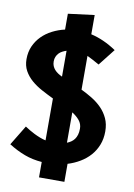

<svg xmlns="http://www.w3.org/2000/svg" viewBox="-102 -924 754 1081"><g transform="rotate(10 275.0 -383.0)"><path d="M199.5 7Q146.5 3 100.8 -14Q55 -31 8 -60.5L77 -174Q88 -166.5 102.2 -158Q116.5 -149.5 132.5 -141.5Q148.5 -133.5 165.8 -126.8Q183 -120 199.5 -116.5V-356Q165 -372.5 131.8 -390.5Q98.5 -408.5 72.5 -431Q46.5 -453.5 30.5 -482.2Q14.5 -511 14.5 -548.5Q14.5 -589.5 29.2 -622.8Q44 -656 69.2 -681.5Q94.5 -707 128.2 -724.2Q162 -741.5 199.5 -750V-840.5L349.5 -859.5V-749.5Q386.5 -741 422.2 -725Q458 -709 494.5 -684.5L419.5 -589Q398.5 -601 381.2 -610Q364 -619 349.5 -626V-433Q382 -417.5 413 -398.5Q444 -379.5 468.2 -354.8Q492.5 -330 507.2 -298Q522 -266 522 -224Q522 -181.5 508.2 -146.8Q494.5 -112 470.5 -85Q446.5 -58 414.2 -38.8Q382 -19.5 344.5 -8V95H199.5ZM379 -215Q379 -242 362.5 -262Q346 -282 320.5 -298V-124.5Q332.5 -129 343.2 -136.2Q354 -143.5 362 -154.2Q370 -165 374.5 -180Q379 -195 379 -215ZM167.5 -562.5Q167.5 -548 172.2 -536.5Q177 -525 185.2 -515.8Q193.5 -506.5 204.5 -499.2Q215.5 -492 228.5 -486V-634Q216 -630 205 -624.2Q194 -618.5 185.8 -609.8Q177.5 -601 172.5 -589.2Q167.5 -577.5 167.5 -562.5Z"/></g></svg>

Font: B612
Style: Bold
Weight: 700
Designer: Nicolas Chauveau, Thomas Paillot, Jonathan Favre-Lamarine, Jean-Luc Vinot
Foundry: AIRBUS
Version: Version 1.008